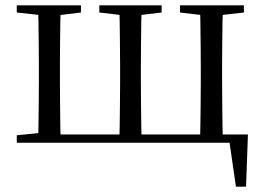

<svg xmlns="http://www.w3.org/2000/svg" viewBox="-20 -536 990 721"><path d="M123 0Q124 -24 124.5 -65Q125 -106 125.5 -150Q126 -194 126 -229V-288Q126 -322 125.5 -366Q125 -410 124.5 -451Q124 -492 123 -516H208Q207 -492 206.5 -451Q206 -410 205.5 -366Q205 -322 205 -288V-229Q205 -194 205.5 -150Q206 -106 206.5 -65Q207 -24 208 0ZM428 0Q429 -24 429.5 -65Q430 -106 430.5 -150Q431 -194 431 -229V-288Q431 -322 430.5 -366Q430 -410 429.5 -451Q429 -492 428 -516H512Q511 -492 510.5 -451Q510 -410 509.5 -366Q509 -322 509 -288V-229Q509 -194 509.5 -150Q510 -106 510.5 -65Q511 -24 512 0ZM731 0Q732 -24 732.5 -65Q733 -106 733.5 -150Q734 -194 734 -229V-288Q734 -322 733.5 -366Q733 -410 732.5 -451Q732 -492 731 -516H817Q816 -492 815.5 -451Q815 -410 814.5 -366Q814 -322 814 -288V-229Q814 -194 814.5 -150Q815 -106 815.5 -65Q816 -24 817 0ZM866 165 838 -28 875 0H167V-31H911L904 165ZM43 -489V-516H284V-489L184 -477H153ZM353 -489V-516H587V-489L486 -477H456ZM656 -489V-516H896V-489L789 -477H758ZM43 0V-28L153 -39H167V0Z"/></svg>

Font: Noto Serif JP
Style: Regular
Weight: 400
Designer: Ryoko NISHIZUKA  (kana & ideographs); Frank Grießhammer (Latin, Greek & Cyrillic); Wenlong ZHANG  (bopomofo); Sandoll Co
Foundry: Adobe
Version: Version 2.003-H1;hotconv 1.1.1;makeotfexe 2.6.0